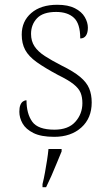

<svg xmlns="http://www.w3.org/2000/svg" viewBox="-20 -563 455 804"><path d="M207 10Q152 10 120 -6Q88 -22 74.5 -46Q61 -70 61 -95Q61 -112 65 -122.5Q69 -133 76 -138Q83 -143 91 -143Q91 -87 115 -53.5Q139 -20 208 -20Q266 -20 295.5 -53Q325 -86 325 -131Q325 -156 317.5 -174.5Q310 -193 288 -210.5Q266 -228 223 -249Q167 -279 133.5 -303Q100 -327 85.5 -354Q71 -381 71 -418Q71 -474 111 -508.5Q151 -543 220 -543Q265 -543 293.5 -528.5Q322 -514 335 -491.5Q348 -469 348 -447Q348 -426 340 -414Q332 -402 316 -402Q316 -464 289.5 -488.5Q263 -513 215 -513Q160 -513 135 -486.5Q110 -460 110 -421Q110 -391 124.5 -369Q139 -347 167.5 -328.5Q196 -310 237 -289Q288 -264 315.5 -241Q343 -218 353.5 -192.5Q364 -167 364 -134Q364 -68 320.5 -29Q277 10 207 10ZM158 208Q164 184 168.5 158.5Q173 133 177 108Q181 83 183 61H238V71Q229 92 218 119.5Q207 147 195 174Q183 201 173 221H158Z"/></svg>

Font: Noto Serif Thai ExtraLight
Style: Regular
Weight: 250
Version: Version 2.001